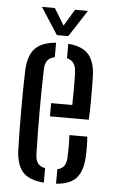

<svg xmlns="http://www.w3.org/2000/svg" viewBox="-54 -794 492 838"><g transform="rotate(5 192.0 -375.0)"><path d="M47 -123Q46 -159 45.2 -203.8Q44.5 -248.5 44.5 -296.5Q44.5 -344.5 45 -390.8Q45.5 -437 47 -476Q50 -540 79 -570.8Q108 -601.5 170.5 -606.5V-543Q147.5 -538.5 137.8 -524.2Q128 -510 127.5 -486Q126 -440 125.5 -394.2Q125 -348.5 125 -302.8Q125 -257 125.5 -210.2Q126 -163.5 127.5 -115Q128 -88 138.5 -74.5Q149 -61 170.5 -57V6.5Q106.5 1.5 78.2 -29.2Q50 -60 47 -123ZM224 6.5V-57Q244.5 -61.5 253.8 -75.2Q263 -89 264 -115.5Q265 -130.5 265 -156Q265 -181.5 263.5 -210H342Q343.5 -193 343.8 -166Q344 -139 343 -123Q340 -60 313 -29Q286 2 224 6.5ZM172 -284V-342H264.5Q265.5 -371 265.5 -400.8Q265.5 -430.5 265.2 -453.5Q265 -476.5 264 -486Q263 -512 253 -525.2Q243 -538.5 224 -543V-606.5Q285.5 -601.5 313 -570.5Q340.5 -539.5 343 -478.5Q343.5 -467.5 344 -435Q344.5 -402.5 344.2 -361.8Q344 -321 342 -284ZM171 -640 95.5 -757H152L196.5 -684L240.5 -757H297L221 -640Z"/></g></svg>

Font: Big Shoulders Stencil Text Thin
Style: Regular
Weight: 400
Version: Version 2.001